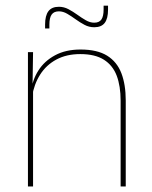

<svg xmlns="http://www.w3.org/2000/svg" viewBox="-20 -674 548 694"><path d="M416 0V-310Q416 -363 401.8 -400.5Q387.5 -438 355.5 -458.2Q323.5 -478.5 270 -478.5Q220.5 -478.5 183.8 -458.8Q147 -439 125 -404.2Q103 -369.5 96 -325L87 -344H92.5Q97 -385 118.8 -419.2Q140.5 -453.5 179 -474.2Q217.5 -495 271 -495Q331.5 -495 367.2 -472.8Q403 -450.5 418.8 -409.2Q434.5 -368 434.5 -311V0ZM81 0V-485.5H99.5L97.5 -358.5H99.5V0ZM320.5 -575.5Q302 -575.5 285.5 -584.2Q269 -593 253.5 -604.2Q238 -615.5 223 -624.2Q208 -633 193 -633Q175 -633 166.8 -621.5Q158.5 -610 158.5 -585V-571H143V-585.5Q143 -617.5 155 -633.5Q167 -649.5 193 -649.5Q211 -649.5 227.5 -640.8Q244 -632 259.5 -620.8Q275 -609.5 290.2 -600.8Q305.5 -592 320.5 -592Q338.5 -592 346.5 -603.5Q354.5 -615 354.5 -640V-653.5H370.5V-639Q370.5 -607 358.5 -591.2Q346.5 -575.5 320.5 -575.5Z"/></svg>

Font: Anek Bangla Medium Thin
Style: Regular
Weight: 250
Version: Version 1.003